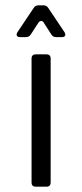

<svg xmlns="http://www.w3.org/2000/svg" viewBox="-20 -704 310 724"><path d="M56 -564Q46 -564 43.5 -569.5Q41 -575 46 -583L107 -674Q113 -684 126 -684H143Q156 -684 162 -674L223 -583Q228 -575 225.5 -569.5Q223 -564 213 -564H192Q179 -564 173 -575L146 -617Q142 -625 135.5 -625Q129 -625 124 -617L96 -574Q90 -564 77 -564ZM115 0Q99 0 99 -16V-483Q99 -499 115 -499H155Q171 -499 171 -483V-16Q171 0 155 0Z"/></svg>

Font: Pitagon Sans
Style: Regular
Weight: 400
Designer: Travis Tran
Foundry: Pitagon
Version: Version 1.001; ttfautohint (v1.8.4.7-5d5b);gftools[0.9.26]